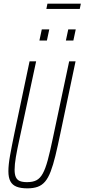

<svg xmlns="http://www.w3.org/2000/svg" viewBox="-20 -1024 463 1052"><path d="M130 8Q94 8 71 -1Q48 -10 37 -30.5Q26 -51 26 -86Q26 -121 35 -171.5Q44 -222 59 -294L142 -688H178L87 -264Q74 -205 67 -164Q60 -123 60 -94Q60 -68 67 -53Q74 -38 89 -32Q104 -26 128 -26Q160 -26 180 -36.5Q200 -47 214.5 -73.5Q229 -100 241.5 -146Q254 -192 269 -264L359 -688H394L311 -294Q296 -222 283.5 -170.5Q271 -119 257.5 -84Q244 -49 227 -29Q210 -9 186.5 -0.5Q163 8 130 8ZM341 -802 354 -863H395L382 -802ZM196 -802 209 -863H250L237 -802ZM234 -975 240 -1004H423L417 -975Z"/></svg>

Font: Saira UltraCondensed Thin
Style: Italic
Weight: 250
Width: 1
Italic angle: -12°
Designer: Hector Gatti with collaboration of the Omnibus-Type team
Foundry: Omnibus-Type
Version: Version 1.101